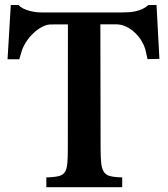

<svg xmlns="http://www.w3.org/2000/svg" viewBox="-20 -762 684 781"><path d="M388.2 -670.4 389.2 -159.7Q389.2 -121.6 391.6 -99.1Q394 -76.7 401.6 -64.2Q409.2 -51.8 423.3 -47.1Q437.5 -42.5 460.9 -41L477.1 -40.5V-0.5H168.5V-40.5L184.6 -41Q209 -42.5 223.1 -46.9Q237.3 -51.3 244.6 -63.2Q252 -75.2 253.9 -97.9Q255.9 -120.6 255.9 -159.2L256.3 -669.9ZM187 -662.6Q169.9 -662.6 151.1 -652.6Q132.3 -642.6 115.5 -626.7Q98.6 -610.8 85.7 -590.6Q72.8 -570.3 66.9 -549.8L58.6 -521H10.7L23.9 -741.7H55.7Q62.5 -733.4 73.7 -727.8Q85 -722.2 97.9 -718.5Q110.8 -714.8 123.5 -713.1Q136.2 -711.4 146.5 -711.4H474.6Q487.3 -711.4 501.5 -712.2Q515.6 -712.9 530 -715.8Q544.4 -718.8 558.1 -724.9Q571.8 -731 584 -741.7H616.7L628.4 -522.5L580.1 -521.5L573.7 -550.3Q569.3 -572.3 557.6 -592.5Q545.9 -612.8 529.5 -628.4Q513.2 -644 493.2 -653.6Q473.1 -663.1 452.1 -663.1Z"/></svg>

Font: Varendra
Style: Regular
Weight: 700
Designer: Jacob Thomas
Foundry: Bangla Type Foundry
Version: Version 1.008